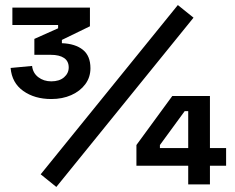

<svg xmlns="http://www.w3.org/2000/svg" viewBox="-20 -730 932 760"><path d="M183 -338Q117 -338 72 -370Q27 -402 22 -461L107 -469Q110 -441 131.5 -424.5Q153 -408 183 -408Q215 -408 233.5 -424Q252 -440 252 -463Q252 -488 233.5 -500.5Q215 -513 181 -513H116V-576L210 -618V-631H29V-700H336V-626L225 -572V-559Q278 -557 308 -533Q338 -509 338 -460Q338 -424 317.5 -396.5Q297 -369 262 -353.5Q227 -338 183 -338ZM203 10 141 -40 684 -710 746 -660ZM725 0V-74H520V-156L662 -350H811V-144H875V-74H811V0ZM613 -144H725V-290H711L613 -156Z"/></svg>

Font: Space Grotesk SemiBold
Style: Regular
Weight: 600
Designer: Florian Karsten
Foundry: Florian Karsten
Version: Version 2.000